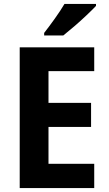

<svg xmlns="http://www.w3.org/2000/svg" viewBox="-20 -954 551 974"><path d="M458 0H80V-714H458V-593H226V-432H442V-310H226V-123H458ZM467 -924Q450 -906 420 -877.5Q390 -849 357.5 -821Q325 -793 301 -774H204V-787Q229 -819 258 -859.5Q287 -900 307 -934H467Z"/></svg>

Font: Noto Sans Ethiopic SemiCondensed
Style: Bold
Weight: 700
Width: 4
Designer: Monotype Design Team
Foundry: Monotype Imaging Inc.
Version: Version 2.102; ttfautohint (v1.8.4.7-5d5b)